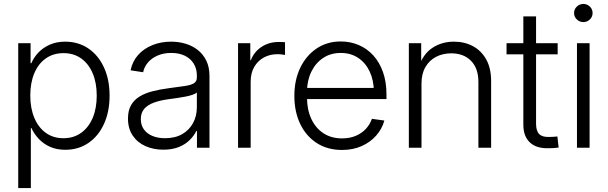

<svg xmlns="http://www.w3.org/2000/svg" viewBox="-20 -748 3077 972"><path d="M72.3 204.1V-529.3H134.8V-428.2H138.7Q151.4 -458 175 -482.7Q198.7 -507.3 232.7 -522.2Q266.6 -537.1 310.1 -537.1Q376.5 -537.1 427 -502.9Q477.5 -468.8 506.1 -407.2Q534.7 -345.7 534.7 -263.7Q534.7 -182.1 506.3 -120.4Q478 -58.6 427.5 -24.2Q377 10.3 310.1 10.3Q267.1 10.3 233.6 -4.6Q200.2 -19.5 176.5 -44.7Q152.8 -69.8 139.2 -99.6H136.2V204.1ZM301.8 -48.3Q352.5 -48.3 390.4 -75.2Q428.2 -102.1 449 -150.6Q469.7 -199.2 469.7 -264.2Q469.7 -329.1 449 -377.4Q428.2 -425.8 390.6 -452.4Q353 -479 301.8 -479Q249.5 -479 211.7 -452.1Q173.8 -425.3 153.6 -377Q133.3 -328.6 133.3 -264.2Q133.3 -200.2 153.8 -151.4Q174.3 -102.5 211.9 -75.4Q249.5 -48.3 301.8 -48.3Z M806.6 9.8Q757.3 9.8 716.8 -8.1Q676.3 -25.9 652.1 -61.3Q627.9 -96.7 627.9 -147.9Q627.9 -188.5 643.3 -215.3Q658.7 -242.2 686.5 -259.3Q714.4 -276.4 752.7 -286.1Q791 -295.9 836.9 -301.8Q883.8 -308.1 914.8 -312.5Q945.8 -316.9 961.2 -326.2Q976.6 -335.4 976.6 -356V-365.7Q976.6 -399.9 960.9 -425.5Q945.3 -451.2 916.3 -465.6Q887.2 -480 847.2 -480Q808.1 -480 777.8 -466.8Q747.6 -453.6 728.8 -431.4Q710 -409.2 704.6 -382.3L641.1 -392.1Q650.4 -437.5 679.4 -470Q708.5 -502.4 752 -519.8Q795.4 -537.1 846.2 -537.1Q884.8 -537.1 919.7 -526.6Q954.6 -516.1 981.7 -494.6Q1008.8 -473.1 1024.7 -440.4Q1040.5 -407.7 1040.5 -363.3V0H977.1V-85H974.1Q962.4 -61 940.4 -39.1Q918.5 -17.1 885.3 -3.7Q852.1 9.8 806.6 9.8ZM815.4 -48.3Q866.2 -48.3 902.1 -68.8Q938 -89.4 957.3 -125Q976.6 -160.6 976.6 -205.1V-279.8Q969.7 -273.4 955.1 -268.3Q940.4 -263.2 920.7 -259.3Q900.9 -255.4 878.7 -252Q856.4 -248.5 835.4 -246.1Q791 -240.2 759 -228.5Q727.1 -216.8 710 -196.8Q692.9 -176.8 692.9 -145Q692.9 -114.3 708.7 -92.5Q724.6 -70.8 752.2 -59.6Q779.8 -48.3 815.4 -48.3Z M1185.1 0V-529.3H1247.1V-443.4H1250Q1266.1 -485.4 1303.7 -510.5Q1341.3 -535.6 1392.6 -535.6Q1400.9 -535.6 1408.9 -535.2Q1417 -534.7 1422.9 -534.2V-469.7Q1418.9 -470.7 1408.2 -472.2Q1397.5 -473.6 1384.3 -473.6Q1346.2 -473.6 1315.4 -456.8Q1284.7 -439.9 1266.8 -408.9Q1249 -377.9 1249 -334.5V0Z M1711.9 11.2Q1637.2 11.2 1583 -24.2Q1528.8 -59.6 1499.5 -121.3Q1470.2 -183.1 1470.2 -262.7Q1470.2 -342.8 1500 -404.8Q1529.8 -466.8 1582.8 -502.4Q1635.7 -538.1 1705.1 -538.1Q1753.9 -538.1 1796.1 -520Q1838.4 -502 1869.9 -467.3Q1901.4 -432.6 1918.9 -383.1Q1936.5 -333.5 1936.5 -270V-246.6H1507.8V-302.7H1900.9L1872.6 -283.2Q1872.6 -340.8 1851.8 -385.3Q1831.1 -429.7 1793.5 -454.8Q1755.9 -480 1705.1 -480Q1653.8 -480 1615.5 -454.3Q1577.1 -428.7 1555.7 -384Q1534.2 -339.4 1534.2 -282.7V-254.9Q1534.2 -193.4 1555.9 -146.5Q1577.6 -99.6 1617.4 -73.5Q1657.2 -47.4 1711.9 -47.4Q1750.5 -47.4 1781 -60.3Q1811.5 -73.2 1832.3 -95.7Q1853 -118.2 1862.8 -146.5L1925.8 -137.7Q1914.1 -95.2 1884.3 -61.5Q1854.5 -27.8 1810.5 -8.3Q1766.6 11.2 1711.9 11.2Z M2113.8 -325.2V0H2049.8V-529.3H2112.3V-404.3H2098.1Q2120.6 -473.6 2168.5 -505.4Q2216.3 -537.1 2277.8 -537.1Q2332 -537.1 2374.5 -514.2Q2417 -491.2 2441.7 -446.8Q2466.3 -402.3 2466.3 -337.9V0H2401.9V-333.5Q2401.9 -401.9 2364.7 -439.9Q2327.6 -478 2264.2 -478Q2221.7 -478 2187.7 -460.4Q2153.8 -442.9 2133.8 -408.7Q2113.8 -374.5 2113.8 -325.2Z M2803.2 -529.3V-473.1H2544.4V-529.3ZM2629.4 -665H2693.8V-121.6Q2693.8 -85.4 2709.7 -69.3Q2725.6 -53.2 2761.2 -54.7Q2770 -54.7 2781.2 -55.4Q2792.5 -56.2 2801.8 -57.1L2808.1 -1Q2796.9 0.5 2783.7 1.5Q2770.5 2.4 2758.3 2.4Q2695.8 4.4 2662.6 -26.9Q2629.4 -58.1 2629.4 -116.7Z M2900.9 0V-529.3H2964.8V0ZM2933.1 -636.2Q2914.1 -636.2 2900.1 -649.7Q2886.2 -663.1 2886.2 -682.1Q2886.2 -701.2 2900.1 -714.6Q2914.1 -728 2933.1 -728Q2952.6 -728 2966.3 -714.6Q2980 -701.2 2980 -682.1Q2980 -663.1 2966.3 -649.7Q2952.6 -636.2 2933.1 -636.2Z"/></svg>

Font: Inter 24pt Light
Style: Regular
Weight: 300
Designer: Rasmus Andersson
Foundry: rsms
Version: Version 4.001;git-66647c0bb